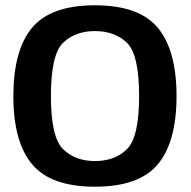

<svg xmlns="http://www.w3.org/2000/svg" viewBox="-20 -701 724 726"><path d="M339 5Q506 5 576.8 -79.8Q647.5 -164.5 647.5 -337.5Q647.5 -510.5 576.8 -595.8Q506 -681 339 -681Q172 -681 101.2 -596Q30.5 -511 30.5 -337.5Q30.5 -164.5 101.5 -79.8Q172.5 5 339 5ZM339 -92Q264.5 -92 218.5 -137Q172.5 -182 172.5 -337.5Q172.5 -495 218.5 -539.2Q264.5 -583.5 339 -583.5Q414 -583.5 460 -539.2Q506 -495 506 -337.5Q506 -182 460 -137Q414 -92 339 -92Z"/></svg>

Font: Anybody Thin SemiBold
Style: Regular
Weight: 600
Version: Version 1.113;gftools[0.9.25]